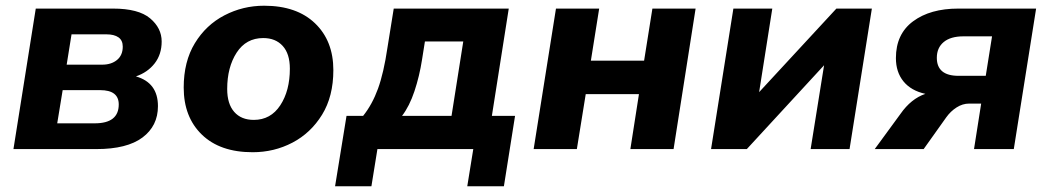

<svg xmlns="http://www.w3.org/2000/svg" viewBox="-20 -521 3668 671"><path d="M27 0 105 -491H375Q464 -491 504.5 -457Q545 -423 545 -376Q545 -331 520.5 -299.5Q496 -268 455 -254Q532 -232 532 -150Q532 -81 478 -40.5Q424 0 317 0ZM213 -295H337Q369 -295 389 -311.5Q409 -328 409 -358Q409 -380 394 -390.5Q379 -401 352 -401H230ZM180 -90H311Q395 -90 395 -156Q395 -206 330 -206H199Z M863 11Q749 11 685.5 -50.5Q622 -112 622 -215Q622 -306 661 -370Q700 -434 764.5 -467.5Q829 -501 903 -501Q1017 -501 1081 -439.5Q1145 -378 1145 -276Q1145 -184 1105.5 -120Q1066 -56 1002 -22.5Q938 11 863 11ZM867 -102Q926 -102 959.5 -153Q993 -204 993 -281Q993 -333 968 -360.5Q943 -388 900 -388Q840 -388 807 -337Q774 -286 774 -210Q774 -158 798.5 -130Q823 -102 867 -102Z M1151 130 1191 -116H1249Q1281 -156 1301 -211Q1321 -266 1334 -354L1356 -491H1758L1699 -116H1780L1741 130H1613L1634 0H1299L1278 130ZM1385 -116H1558L1599 -376H1465L1455 -313Q1446 -255 1428.5 -202.5Q1411 -150 1385 -116Z M1845 0 1923 -491H2074L2045 -309H2231L2260 -491H2411L2334 0H2183L2213 -192H2027L1996 0Z M2465 0 2543 -491H2679L2633 -199L2903 -491H3027L2949 0H2813L2860 -293L2590 0Z M3037 0 3127 -123Q3164 -176 3214 -193Q3164 -204 3137.5 -236.5Q3111 -269 3111 -318Q3111 -402 3171 -446.5Q3231 -491 3329 -491H3601L3523 0H3384L3409 -159H3367Q3344 -159 3323 -145.5Q3302 -132 3287 -111L3208 0ZM3330 -256H3425L3447 -394H3347Q3302 -394 3278 -374Q3254 -354 3254 -319Q3254 -256 3330 -256Z"/></svg>

Font: Nunito Sans ExtraBold
Style: Italic
Weight: 800
Italic angle: -9°
Designer: Vernon Adams
Foundry: Vernon Adams
Version: Version 3.006; ttfautohint (v1.8.3)